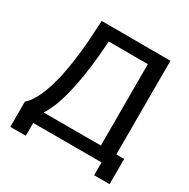

<svg xmlns="http://www.w3.org/2000/svg" viewBox="-185 -918 1155 1176"><g transform="rotate(30 392.5 -330.0)"><path d="M688.5 -87.4H743.7V90.8H634.3V0H150.9V90.8H41.5V-87.4Q114.7 -149.9 158.2 -345.7Q171.4 -407.7 180.4 -479.5Q189.5 -551.3 192.9 -599.1Q196.3 -647 202.1 -751L688.5 -750ZM579.1 -87.4V-662.6L302.2 -663.6Q291.5 -471.7 259.3 -321.8Q241.7 -239.3 221.9 -185.3Q202.1 -131.3 174.8 -87.4Z"/></g></svg>

Font: Manrope3 Semibold
Style: Regular
Weight: 600
Width: 4
Designer: Mikhail Sharanda
Foundry: Mikhail Sharanda
Version: Version 3.000;PS 003.000;hotconv 1.0.88;makeotf.lib2.5.64775